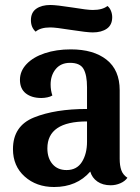

<svg xmlns="http://www.w3.org/2000/svg" viewBox="-20 -728 560 770"><path d="M197 22Q126 22 79 -20Q32 -62 32 -130Q32 -223 116.5 -257Q201 -291 329 -291V-378Q329 -427 315 -451.5Q301 -476 261 -476Q224 -476 203.5 -451Q183 -426 183 -389Q183 -366 190 -345Q182 -340 169.5 -337.5Q157 -335 146 -335Q107 -335 83.5 -353.5Q60 -372 60 -408Q60 -443 86.5 -471Q113 -499 159.5 -514.5Q206 -530 264 -530Q355 -530 407.5 -488.5Q460 -447 460 -366V-91Q460 -64 466.5 -45.5Q473 -27 491 -15Q481 -1 462.5 7Q444 15 424 15Q392 15 370.5 0Q349 -15 342 -40Q288 22 197 22ZM329 -160V-241Q170 -241 170 -133Q170 -94 190.5 -70Q211 -46 247 -46Q288 -46 308.5 -78.5Q329 -111 329 -160ZM430 -659Q430 -628 408.5 -613Q387 -598 352 -598Q329 -598 265 -608Q203 -618 182 -618Q142 -618 123 -601Q104 -618 104 -647Q104 -678 125.5 -693Q147 -708 182 -708Q206 -708 270 -698Q330 -688 352 -688Q391 -688 411 -704Q420 -697 425 -684.5Q430 -672 430 -659Z"/></svg>

Font: Sansita Medium
Style: Regular
Weight: 500
Designer: Pablo Cosgaya
Foundry: Omnibus-Type
Version: Version 1.006